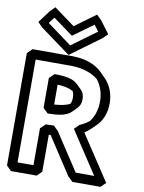

<svg xmlns="http://www.w3.org/2000/svg" viewBox="-123 -1270 1040 1388"><g transform="rotate(10 397.0 -576.0)"><path d="M93 -790H358C443 -788 508 -764 552 -728C588 -683 604 -628 604 -571C604 -506 584 -456 556 -420C534 -403 513 -390 488 -380L452 -345L656 -35H520L341 -308L306 -343C283 -342 263 -341 246 -341L210 -306V-35H93ZM58 -860 22 -825V0L57 35H246L281 0V-271C283 -271 289 -272 294 -272L472 0L508 35H714L750 0L531 -332C546 -341 560 -353 574 -366L575 -367L611 -402C650 -441 675 -495 675 -571C675 -635 654 -698 607 -746L571 -782C526 -827 455 -858 358 -860ZM246 -421C310 -422 381 -427 417 -464L452 -499C467 -515 477 -536 477 -565C477 -595 468 -617 452 -633L416 -668C382 -702 320 -710 246 -710L210 -675V-456ZM281 -493V-639C325 -637 366 -629 395 -613C402 -600 406 -584 406 -565C406 -547 403 -531 396 -519C366 -502 324 -496 281 -493ZM174 -1112 321 -1005 469 -1112 503 -1067 321 -934 140 -1067ZM168 -1187 133 -1152 65 -1061 100 -1026 321 -864 542 -1026 578 -1061 510 -1152 474 -1187 321 -1075Z"/></g></svg>

Font: Hussar Press
Style: Bold
Weight: 700
Foundry: Cannot Into Space Fonts
Version: Version 1.43